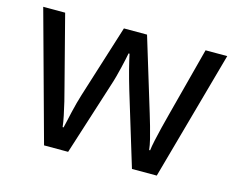

<svg xmlns="http://www.w3.org/2000/svg" viewBox="-80 -654 947 770"><g transform="rotate(15 393.0 -269.0)"><path d="M431 -303Q425 -324 419 -344.5Q413 -365 408.5 -383.5Q404 -402 400 -418Q396 -434 394 -445H390Q388 -434 384.5 -418Q381 -402 376.5 -383Q372 -364 366.5 -343.5Q361 -323 354 -302L258 -1H158L11 -537H102L176 -251Q184 -222 191 -192.5Q198 -163 203.5 -136.5Q209 -110 211 -91H215Q218 -103 222 -121Q226 -139 230.5 -159Q235 -179 240.5 -199Q246 -219 251 -235L346 -537H442L534 -235Q541 -212 548.5 -186Q556 -160 562 -135.5Q568 -111 570 -92H574Q576 -109 581.5 -134.5Q587 -160 594.5 -190.5Q602 -221 610 -251L685 -537H775L626 -1H523Z"/></g></svg>

Font: ukannada15
Style: Book
Weight: 400
Designer: Jelle Bosma - Monotype Design Team
Foundry: Monotype Imaging Inc.
Version: Version 2.003